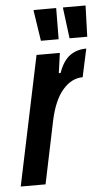

<svg xmlns="http://www.w3.org/2000/svg" viewBox="-64 -721 418 755"><g transform="rotate(-5 145.0 -343.5)"><path d="M94 -510H186L175 -431H182Q199 -479 226.5 -498.5Q254 -518 291 -518L267 -407Q223 -407 188 -366.5Q153 -326 136 -245L85 0H-13ZM116 -564 98 -682V-687H187L186 -568V-564ZM229 -564 214 -682V-687H303L299 -568V-564Z"/></g></svg>

Font: Saira Ultra Condensed
Style: Bold Italic
Weight: 700
Width: 1
Italic angle: -12°
Designer: Hector Gatti with collaboration of the Omnibus-Type team
Foundry: Omnibus-Type
Version: Version 1.001; ttfautohint (v1.8)